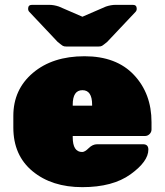

<svg xmlns="http://www.w3.org/2000/svg" viewBox="-20 -762 680 792"><path d="M578 -201H280V-196Q280 -135 319 -135Q330 -135 346 -151Q362 -167 381 -167H570Q592 -167 592 -145Q592 -96 518.5 -43Q445 10 319.5 10Q194 10 114.5 -55.5Q35 -121 35 -236V-284Q35 -393 116 -461.5Q197 -530 328.5 -530Q460 -530 532.5 -453Q605 -376 605 -258V-228Q605 -217 597 -209Q589 -201 578 -201ZM280 -330V-326H360V-330Q360 -390 320 -390Q280 -390 280 -330ZM385 -570H255Q244 -570 239 -573Q234 -576 218 -589L101 -713Q96 -718 96 -726Q96 -742 112 -742H183Q202 -742 223 -735L320 -693L417 -735Q438 -742 457 -742H528Q544 -742 544 -726Q544 -718 539 -713L422 -589Q406 -576 401 -573Q396 -570 385 -570Z"/></svg>

Font: Rubik One
Style: Regular
Weight: 400
Designer: Hubert and Fischer with Elvire Volk Leonovitch
Foundry: Hubert and Fischer with Elvire Volk Leonovitch
Version: Version 1.001